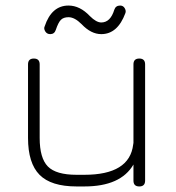

<svg xmlns="http://www.w3.org/2000/svg" viewBox="-20 -672 633 692"><path d="M345 -549Q308 -549 274 -585Q249 -610 227 -610Q209 -610 199.5 -600.5Q190 -591 181 -564Q176 -549 161 -549Q149 -549 143 -559Q137 -569 141 -577Q166 -652 227 -652Q268 -652 304 -614Q327 -591 345 -591Q378 -591 392 -637Q397 -652 413 -652Q424 -652 429.5 -642.5Q435 -633 432 -625Q404 -549 345 -549ZM81 -440Q81 -461 102 -461Q123 -461 123 -440V-175Q123 -102 152.5 -72Q182 -42 256 -42H284Q447 -42 460 -151Q460 -152 460.5 -154Q461 -156 461 -157V-440Q461 -461 482 -461Q503 -461 503 -440V-21Q503 0 482 0Q461 0 461 -21V-79Q415 0 284 0H256Q164 0 122.5 -42Q81 -84 81 -175Z"/></svg>

Font: Jura Light
Style: Regular
Weight: 300
Designer: Daniel Johnson, Alexei Vanyashin
Foundry: Daniel Johnson
Version: Version 5.103